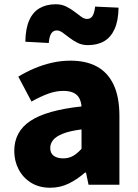

<svg xmlns="http://www.w3.org/2000/svg" viewBox="-20 -868 646 902"><path d="M216 14Q164 14 126 -9.5Q88 -33 67.5 -72.5Q47 -112 47 -159Q47 -249 122 -299.5Q197 -350 363 -368Q361 -391 352 -407.5Q343 -424 324.5 -432.5Q306 -441 277 -441Q243 -441 207 -428Q171 -415 128 -391L66 -508Q104 -531 143.5 -547.5Q183 -564 225 -573.5Q267 -583 311 -583Q385 -583 436 -555Q487 -527 514 -469.5Q541 -412 541 -323V0H396L384 -57H379Q344 -26 303.5 -6Q263 14 216 14ZM277 -124Q304 -124 324 -136Q344 -148 363 -169V-260Q308 -253 275.5 -240Q243 -227 229.5 -210Q216 -193 216 -173Q216 -148 232.5 -136Q249 -124 277 -124ZM393 -656Q366 -656 345 -666.5Q324 -677 306.5 -690.5Q289 -704 274.5 -714.5Q260 -725 247 -725Q231 -725 221.5 -712Q212 -699 209 -666L99 -672Q100 -733 117 -772Q134 -811 166 -829.5Q198 -848 242 -848Q269 -848 290.5 -837.5Q312 -827 329.5 -813.5Q347 -800 361.5 -789.5Q376 -779 389 -779Q405 -779 414 -792Q423 -805 427 -837L537 -832Q536 -771 518.5 -732Q501 -693 469.5 -674.5Q438 -656 393 -656Z"/></svg>

Font: Noto Sans SC Black
Style: Regular
Weight: 900
Designer: Ryoko NISHIZUKA  (kana, bopomofo & ideographs); Paul D. Hunt (Latin, Greek & Cyrillic); Sandoll Communications , Soo-you
Foundry: Adobe
Version: Version 2.004-H2;hotconv 1.0.118;makeotfexe 2.5.65603